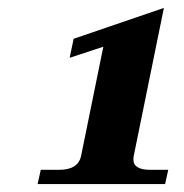

<svg xmlns="http://www.w3.org/2000/svg" viewBox="-20 -732 465 485"><path d="M83 -303H129Q178 -303 185 -339L241 -614L156 -586L166 -634L394 -712L318 -339Q317 -335 317 -329Q317 -303 360 -303H405L397 -267H75Z"/></svg>

Font: Taviraj SemiBold
Style: Italic
Weight: 600
Italic angle: -12°
Designer: Katatrad Team
Foundry: CadsonDemak
Version: Version 1.001